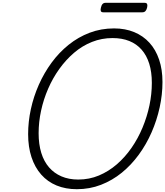

<svg xmlns="http://www.w3.org/2000/svg" viewBox="-20 -1333 1181 1372"><path d="M529 19Q449 19 384.5 -7.5Q320 -34 274.5 -85.5Q229 -137 205 -210Q181 -283 181 -375Q181 -463 200.5 -553Q220 -643 257.5 -727.5Q295 -812 348.5 -885Q402 -958 470.5 -1013Q539 -1068 620.5 -1099Q702 -1130 795 -1130Q875 -1130 939 -1103.5Q1003 -1077 1048 -1027.5Q1093 -978 1117 -907Q1141 -836 1141 -747Q1141 -657 1121 -565.5Q1101 -474 1063.5 -388Q1026 -302 972 -228Q918 -154 850.5 -99Q783 -44 702 -12.5Q621 19 529 19ZM539 -50Q618 -50 687 -79Q756 -108 814.5 -158.5Q873 -209 919.5 -276Q966 -343 998.5 -421Q1031 -499 1048 -580Q1065 -661 1065 -741Q1065 -818 1046.5 -877.5Q1028 -937 992 -978Q956 -1019 904 -1040Q852 -1061 784 -1061Q707 -1061 637.5 -1033.5Q568 -1006 509.5 -956Q451 -906 404 -840.5Q357 -775 324 -699Q291 -623 273.5 -542Q256 -461 256 -381Q256 -302 275 -240.5Q294 -179 330.5 -137Q367 -95 419.5 -72.5Q472 -50 539 -50ZM719 -1245Q704 -1245 700.5 -1254Q697 -1263 701 -1278Q705 -1296 713 -1304.5Q721 -1313 735 -1313H1012Q1028 -1313 1031.5 -1303.5Q1035 -1294 1031 -1278Q1027 -1262 1019 -1253.5Q1011 -1245 996 -1245Z"/></svg>

Font: Playwrite CU Light
Style: Regular
Weight: 300
Designer: Veronika Burian, José Scaglione
Foundry: TypeTogether
Version: Version 1.002